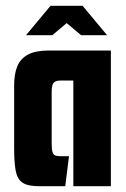

<svg xmlns="http://www.w3.org/2000/svg" viewBox="-20 -645 436 665"><path d="M116 0Q75 0 57 -13Q39 -26 34 -55.5Q29 -85 29 -132V-350Q29 -389 40 -415.5Q51 -442 77 -456Q103 -470 148 -470H364V0H234V-366H189Q177 -366 170.5 -362Q164 -358 161.5 -350Q159 -342 159 -328V-147Q159 -127 162 -118Q165 -109 171.5 -106.5Q178 -104 190 -104H219L206 0ZM70 -523 155 -625H266L351 -523H261L211 -565L161 -523Z"/></svg>

Font: Smooch Sans ExtraBold
Style: Regular
Weight: 800
Designer: Robert E. Leuschke
Foundry: Robert E. Leuschke
Version: Version 1.010